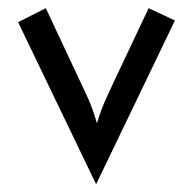

<svg xmlns="http://www.w3.org/2000/svg" viewBox="-20 -437 478 477"><path d="M414.6 -386.1Q414.6 -386.1 218.8 20.8L25 -381.9Q25 -381.9 93.8 -416.7L178.5 -236.1Q190.3 -211.8 200.7 -188.2Q211.1 -164.6 220.8 -130.6Q231.2 -164.6 242 -188.5Q252.8 -212.5 263.9 -236.1L349.3 -416.7Z"/></svg>

Font: co2trust
Style: Regular
Weight: 400
Designer: Kristian Moeller
Foundry: Dicotype
Version: Version 1.000